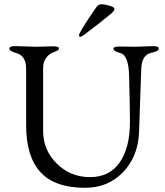

<svg xmlns="http://www.w3.org/2000/svg" viewBox="-20 -870 778 904"><path d="M352.1 -704.1Q352.1 -718.3 434.1 -836.9Q442.9 -850.1 459 -850.1Q475.1 -849.6 497.1 -842.8Q519 -835.9 519 -828.1Q519 -820.3 505.9 -808.1Q460.9 -770 376 -706.1Q363.8 -696.8 357.9 -696.8Q352.1 -696.8 352.1 -704.1ZM728 -642.1Q728 -628.9 694.8 -622.1Q647.9 -613.3 645 -546.9Q644 -535.6 634.8 -250Q630.9 -133.8 559.6 -59.6Q488.3 14.6 379.9 14.2Q237.8 14.2 170.4 -59.6Q103 -133.3 103 -280.8V-546.9Q103 -606.9 57.1 -620.1Q23.9 -628.9 23.9 -641.1Q23.9 -653.3 53.2 -652.8L148.9 -649.9L229 -651.9Q257.8 -651.9 257.8 -642.1Q257.8 -632.8 234.4 -625Q210.9 -617.2 196.8 -596.7Q182.6 -576.2 183.1 -548.8V-252.9Q183.1 -163.1 247.6 -99.6Q312 -36.1 403.8 -36.1Q495.6 -36.1 543.9 -105.5Q591.8 -174.8 591.8 -295.9Q591.8 -356.9 587.9 -511.2Q585.9 -609.4 546.9 -620.1Q513.7 -628.9 514.2 -640.1Q514.2 -651.4 543 -650.9L618.2 -649.9L699.2 -652.8Q728 -652.8 728 -642.1Z"/></svg>

Font: EBGaramond
Style: Regular
Weight: 400
Version: Version 000.012g